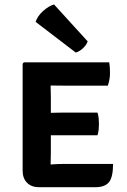

<svg xmlns="http://www.w3.org/2000/svg" viewBox="-20 -822 558 844"><path d="M477 -101.5Q477 -43.5 459 -21.2Q441 1 398.5 1H152Q118.5 1 99 -18.5Q79.5 -38 79.5 -71.5V-542L85 -548H460Q462.5 -534 463 -521.5Q463.5 -509 463.5 -498.5Q463.5 -487.5 461.2 -473.5Q459 -459.5 454 -445.5H262.5Q252.5 -445.5 236.2 -445.8Q220 -446 202.5 -446Q202.5 -433 203 -421Q203.5 -409 203.5 -394V-326Q220.5 -326.5 236.8 -326.8Q253 -327 262.5 -327H408.5Q412.5 -315.5 413.8 -301.5Q415 -287.5 415 -277.5Q415 -267 413.8 -253Q412.5 -239 408.5 -227.5H262.5Q253 -227.5 236.8 -227.5Q220.5 -227.5 203.5 -227.5V-150.5Q203.5 -135.5 203 -124Q202.5 -112.5 202.5 -99.5V-99Q217.5 -100 231.8 -100.8Q246 -101.5 266 -101.5ZM217.5 -802.5 365.5 -640Q359 -623 344 -609.2Q329 -595.5 313 -591L136.5 -726Q145 -751.5 169 -773.2Q193 -795 217.5 -802.5Z"/></svg>

Font: Signika Negative SC SemiBold
Style: Regular
Weight: 600
Designer: Anna Giedryś
Foundry: Anna Giedryś
Version: Version 2.000; ttfautohint (v1.8.3) -l 8 -r 50 -G 200 -x 9 -